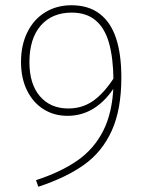

<svg xmlns="http://www.w3.org/2000/svg" viewBox="-20 -694 552 731"><path d="M420 -369Q385 -312 339 -282.5Q293 -253 237 -253Q186 -253 146 -278Q106 -303 83 -349.5Q60 -396 60 -458Q60 -523 84.5 -572Q109 -621 152.5 -647.5Q196 -674 252 -674Q317 -674 359.5 -641.5Q402 -609 422 -548Q442 -487 442 -399Q442 -277 405.5 -196.5Q369 -116 300.5 -67Q232 -18 126 17L117 -8Q212 -39 275 -83Q338 -127 373 -196Q408 -265 412 -367V-390Q411 -474 395 -530.5Q379 -587 344 -616.5Q309 -646 253 -646Q178 -646 135 -596.5Q92 -547 92 -457Q92 -374 132 -327.5Q172 -281 240 -281Q294 -281 335.5 -310.5Q377 -340 416 -401Z"/></svg>

Font: Firava
Style: Regular
Weight: 400
Designer: Carrois Corporate & Edenspiekermann AG
Foundry: Greg Finn Gibson
Version: Version 5.000